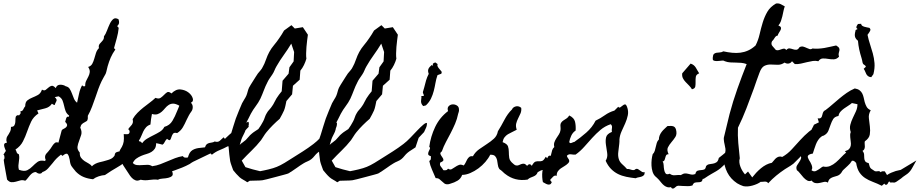

<svg xmlns="http://www.w3.org/2000/svg" viewBox="-50 -1036 5352 1117"><path d="M753.9 -212.9Q732.4 -164.1 714.8 -137.2Q697.3 -110.4 676.3 -92.8Q655.3 -75.2 627.9 -60.1Q600.6 -44.9 560.5 -17.6Q543.9 -16.6 524.4 -10.3Q504.9 -3.9 491.2 6.8Q461.9 3.9 437.5 -5.9Q413.1 -15.6 391.6 -37.1Q386.7 -42 382.8 -47.9Q378.9 -53.7 374 -58.6Q363.3 -71.3 360.4 -81.1Q357.4 -90.8 355.5 -106.4Q351.6 -128.9 343.8 -138.7Q335.9 -148.4 313.5 -128.9L304.7 -136.7L302.7 -134.8Q293.9 -127.9 288.6 -123Q283.2 -118.2 277.8 -112.8Q272.5 -107.4 267.6 -101.6Q262.7 -95.7 255.9 -86.9Q244.1 -72.3 230 -56.6Q215.8 -41 197.3 -35.2Q194.3 -32.2 192.4 -29.8Q190.4 -27.3 185.5 -26.4Q179.7 -24.4 171.9 -27.3Q164.1 -30.3 159.2 -35.2Q148.4 -35.2 140.1 -29.8Q131.8 -24.4 124.5 -16.1Q117.2 -7.8 110.8 1Q104.5 9.8 96.7 15.6Q81.1 9.8 67.9 13.7Q54.7 17.6 42 21Q29.3 24.4 16.6 23.9Q3.9 23.4 -8.8 8.8Q-14.6 -20.5 -18.6 -44.9Q-22.5 -65.4 -25.4 -84Q-28.3 -102.5 -28.3 -106.4Q-23.4 -111.3 -23.9 -119.6Q-24.4 -127.9 -26.4 -133.8Q-28.3 -134.8 -28.3 -135.7Q-28.3 -136.7 -30.3 -137.7Q-25.4 -141.6 -22.9 -147.5Q-20.5 -153.3 -15.6 -157.2Q-18.6 -165 -22.5 -174.8Q-26.4 -184.6 -26.4 -194.3Q-23.4 -202.1 -21 -203.1Q-18.6 -204.1 -9.8 -206.1Q-10.7 -210.9 -12.2 -215.3Q-13.7 -219.7 -12.7 -224.6Q-12.7 -234.4 -8.3 -241.7Q-3.9 -249 1 -256.3Q5.9 -263.7 9.8 -272.5Q13.7 -281.2 13.7 -293V-297.9Q28.3 -297.9 33.2 -306.2Q38.1 -314.5 39.1 -325.2Q40 -335.9 40 -346.7Q40 -357.4 45.9 -362.3Q49.8 -366.2 53.2 -365.7Q56.6 -365.2 61.5 -365.2Q67.4 -372.1 69.3 -375.5Q71.3 -378.9 68.4 -388.7Q75.2 -388.7 79.1 -391.6Q83 -394.5 85.4 -399.4Q87.9 -404.3 90.3 -409.2Q92.8 -414.1 96.7 -418Q96.7 -442.4 109.4 -452.1Q122.1 -461.9 138.2 -468.3Q154.3 -474.6 170.4 -483.4Q186.5 -492.2 194.3 -514.6Q207 -506.8 215.8 -513.2Q224.6 -519.5 232.4 -526.9Q240.2 -534.2 250 -536.6Q259.8 -539.1 274.4 -523.4Q280.3 -542 298.3 -543Q316.4 -543.9 331.1 -535.2V-534.2H332Q347.7 -531.2 355.5 -519Q363.3 -506.8 368.7 -491.7Q374 -476.6 380.4 -461.9Q386.7 -447.3 398.4 -438.5Q404.3 -463.9 409.7 -490.2Q415 -516.6 427.7 -540Q436.5 -529.3 446.3 -536.1L445.3 -538.1Q445.3 -553.7 451.7 -566.4Q458 -579.1 464.4 -591.3Q470.7 -603.5 472.2 -616.7Q473.6 -629.9 462.9 -646.5Q479.5 -651.4 486.8 -665Q494.1 -678.7 498.5 -694.8Q502.9 -710.9 508.3 -727.5Q513.7 -744.1 525.4 -755.9Q525.4 -758.8 524.9 -761.7Q524.4 -764.6 524.4 -767.6Q525.4 -775.4 530.3 -781.2Q535.2 -787.1 541 -793Q546.9 -798.8 551.3 -806.2Q555.7 -813.5 554.7 -824.2Q564.5 -836.9 572.3 -857.9Q580.1 -878.9 588.9 -897.5Q597.7 -916 609.4 -925.3Q621.1 -934.6 639.6 -923.8Q643.6 -912.1 642.6 -902.8Q641.6 -893.6 631.8 -883.8Q637.7 -877.9 640.6 -874Q637.7 -843.8 629.4 -814Q621.1 -784.2 613.3 -755.9Q615.2 -753.9 617.2 -752Q619.1 -750 621.1 -748Q604.5 -724.6 594.2 -701.2Q584 -677.7 576.2 -650.4Q573.2 -639.6 570.8 -627.9Q568.4 -616.2 564.5 -606.4Q559.6 -596.7 552.7 -585.4Q545.9 -574.2 541 -563.5Q530.3 -541 522 -518.1Q513.7 -495.1 505.9 -471.7Q496.1 -443.4 485.8 -416Q475.6 -388.7 460.9 -362.3V-346.7Q460 -335.9 454.1 -331.5Q448.2 -327.1 440.9 -323.7Q433.6 -320.3 426.8 -314Q419.9 -307.6 417 -293V-292L418 -291Q427.7 -269.5 422.4 -251.5Q417 -233.4 410.2 -216.3Q403.3 -199.2 400.9 -182.6Q398.4 -166 414.1 -148.4Q413.1 -128.9 421.9 -117.7Q430.7 -106.4 442.4 -98.6Q454.1 -90.8 466.3 -84.5Q478.5 -78.1 484.4 -68.4Q494.1 -78.1 505.4 -83.5Q516.6 -88.9 527.8 -91.8Q539.1 -94.7 550.3 -97.2Q561.5 -99.6 572.3 -103.5Q597.7 -110.4 607.4 -120.1Q617.2 -129.9 617.2 -132.8Q618.2 -146.5 627.4 -150.4Q636.7 -154.3 648.9 -155.8Q661.1 -157.2 673.3 -160.2Q685.5 -163.1 691.4 -174.8Q702.1 -173.8 710.4 -182.1Q718.8 -190.4 725.6 -199.2Q732.4 -208 739.3 -213.9Q746.1 -219.7 753.9 -212.9ZM352.5 -363.3Q336.9 -375 331.5 -390.1Q326.2 -405.3 322.8 -420.9Q319.3 -436.5 314 -450.7Q308.6 -464.8 293 -474.6L291 -475.6Q290 -475.6 280.3 -473.6Q270.5 -471.7 268.6 -470.7Q276.4 -463.9 278.3 -459Q280.3 -454.1 278.8 -449.2Q277.3 -444.3 273.9 -439Q270.5 -433.6 268.6 -425.8Q266.6 -423.8 260.7 -427.2Q254.9 -430.7 252 -432.6Q238.3 -412.1 213.4 -405.8Q188.5 -399.4 166 -393.6Q168 -388.7 169.9 -384.8Q171.9 -380.9 173.8 -376Q144.5 -356.4 131.3 -328.6Q118.2 -300.8 107.9 -271Q97.7 -241.2 83.5 -213.4Q69.3 -185.5 40 -166Q44.9 -158.2 46.9 -150.4Q48.8 -142.6 59.6 -138.7Q62.5 -127.9 62 -116.7Q61.5 -105.5 59.6 -94.7Q57.6 -84 57.1 -72.8Q56.6 -61.5 59.6 -49.8L61.5 -47.9Q91.8 -37.1 108.9 -45.9Q126 -54.7 139.2 -68.4Q152.3 -82 168 -93.8Q183.6 -105.5 211.9 -99.6L215.8 -105.5Q213.9 -110.4 212.9 -114.3Q211.9 -118.2 211.9 -123Q212.9 -133.8 217.8 -140.1Q222.7 -146.5 230.5 -154.3Q237.3 -162.1 243.7 -170.9Q250 -179.7 255.9 -189.5Q261.7 -198.2 269.5 -204.6Q277.3 -210.9 290 -206.1L308.6 -276.4Q309.6 -281.2 317.9 -285.2Q326.2 -289.1 332.5 -293.9Q338.9 -298.8 340.3 -306.6Q341.8 -314.5 329.1 -327.1Q331.1 -331.1 332 -336.9Q333 -342.8 335 -347.7Q336.9 -352.5 339.8 -355.5Q342.8 -358.4 349.6 -356.4Z M1397.5 -298.8Q1388.7 -290 1384.3 -285.2Q1379.9 -280.3 1376.5 -275.9Q1373 -271.5 1368.7 -266.6Q1364.3 -261.7 1355.5 -252Q1347.7 -244.1 1340.8 -235.4Q1334 -226.6 1325.2 -219.7Q1313.5 -222.7 1307.1 -216.8Q1300.8 -210.9 1295.4 -203.6Q1290 -196.3 1285.6 -189.9Q1281.2 -183.6 1274.4 -184.6Q1251 -171.9 1227.5 -162.6Q1204.1 -153.3 1182.6 -135.7L1174.8 -143.6L1073.2 -94.7Q1068.4 -92.8 1063.5 -88.9Q1058.6 -85 1053.7 -82Q1032.2 -70.3 1009.3 -61Q986.3 -51.8 963.9 -43.9L951.2 -40Q959 -20.5 951.2 -12.7Q943.4 -4.9 928.7 -1.5Q914.1 2 896.5 2.9Q878.9 3.9 869.1 9.8Q857.4 7.8 845.2 8.3Q833 8.8 820.3 10.7Q806.6 12.7 794.9 12.7Q783.2 12.7 769.5 9.8H767.6Q751 17.6 738.8 13.2Q726.6 8.8 716.8 -1.5Q707 -11.7 698.7 -25.9Q690.4 -40 681.6 -51.8Q675.8 -59.6 667 -74.2Q658.2 -88.9 651.9 -105.5Q645.5 -122.1 644 -139.2Q642.6 -156.2 651.4 -168.9Q660.2 -181.6 665.5 -196.3Q670.9 -210.9 670.9 -230.5Q670.9 -237.3 670.4 -243.2Q669.9 -249 669.9 -255.9Q674.8 -255.9 680.7 -255.4Q686.5 -254.9 691.9 -255.4Q697.3 -255.9 700.7 -259.3Q704.1 -262.7 704.1 -271.5Q704.1 -276.4 700.7 -279.3Q697.3 -282.2 696.3 -285.2Q702.1 -293.9 707.5 -299.3Q712.9 -304.7 716.8 -310.1Q720.7 -315.4 722.7 -322.8Q724.6 -330.1 721.7 -342.8Q733.4 -363.3 749.5 -379.4Q765.6 -395.5 783.2 -409.7Q800.8 -423.8 819.3 -437.5Q837.9 -451.2 854.5 -466.8Q873 -459 884.3 -466.8Q895.5 -474.6 904.3 -483.9Q913.1 -493.2 921.9 -499Q930.7 -504.9 945.3 -494.1L947.3 -492.2Q973.6 -518.6 1000.5 -515.6Q1027.3 -512.7 1046.4 -498Q1065.4 -483.4 1071.3 -464.4Q1077.1 -445.3 1060.5 -438.5Q1071.3 -427.7 1071.3 -413.1Q1071.3 -398.4 1063.5 -387.7Q1054.7 -376 1048.3 -363.8Q1042 -351.6 1035.2 -337.9Q1025.4 -315.4 1013.7 -295.4Q1002 -275.4 980.5 -261.7Q962.9 -266.6 956.5 -257.8Q950.2 -249 947.3 -238.8Q944.3 -228.5 940.4 -222.7Q936.5 -216.8 923.8 -226.6L921.9 -228.5L919.9 -226.6Q912.1 -218.8 907.7 -209Q903.3 -199.2 895.5 -194.3Q886.7 -197.3 877 -199.2Q867.2 -201.2 858.4 -203.1Q858.4 -182.6 850.6 -170.9Q842.8 -159.2 830.6 -151.9Q818.4 -144.5 802.7 -140.1Q787.1 -135.7 772 -129.4Q756.8 -123 743.7 -113.8Q730.5 -104.5 722.7 -87.9Q732.4 -77.1 747.1 -75.7Q761.7 -74.2 777.3 -75.7Q793 -77.1 808.1 -77.1Q823.2 -77.1 835 -69.3L835.9 -68.4L836.9 -69.3Q860.4 -72.3 882.3 -80.6Q904.3 -88.9 925.3 -98.1Q946.3 -107.4 968.3 -115.7Q990.2 -124 1013.7 -127.9Q1018.6 -120.1 1026.9 -119.1Q1035.2 -118.2 1043 -120.1L1043.9 -122.1Q1045.9 -128.9 1047.9 -134.3Q1049.8 -139.6 1053.7 -146.5Q1060.5 -157.2 1070.3 -163.1Q1080.1 -168.9 1091.3 -171.9Q1102.5 -174.8 1115.2 -175.8Q1127.9 -176.8 1140.6 -178.7H1142.6L1143.6 -181.6Q1147.5 -193.4 1153.8 -197.8Q1160.2 -202.1 1167.5 -204.1Q1174.8 -206.1 1183.1 -207Q1191.4 -208 1199.2 -212.9Q1216.8 -207 1228.5 -216.8Q1240.2 -226.6 1251 -237.3L1258.8 -227.5L1261.7 -231.4Q1276.4 -245.1 1283.7 -252Q1291 -258.8 1297.9 -264.2Q1304.7 -269.5 1314 -274.9Q1323.2 -280.3 1339.8 -291Q1353.5 -299.8 1366.7 -308.6Q1379.9 -317.4 1392.6 -328.1Q1397.5 -326.2 1397.5 -320.8Q1397.5 -315.4 1397.5 -310.5Q1396.5 -308.6 1396 -304.7Q1395.5 -300.8 1397.5 -298.8ZM993.2 -420.9Q992.2 -421.9 991.7 -421.9Q991.2 -421.9 990.2 -422.9Q969.7 -433.6 956.1 -433.1Q942.4 -432.6 931.2 -425.3Q919.9 -418 910.6 -406.7Q901.4 -395.5 891.1 -386.2Q880.9 -377 867.2 -372.1Q853.5 -367.2 834 -373Q831.1 -357.4 828.6 -342.3Q826.2 -327.1 825.2 -311.5Q808.6 -305.7 799.3 -294.9Q790 -284.2 783.7 -271.5Q777.3 -258.8 772 -244.6Q766.6 -230.5 757.8 -217.8L761.7 -212.9Q765.6 -214.8 770.5 -210Q775.4 -205.1 777.3 -203.1Q788.1 -218.8 806.2 -229.5Q824.2 -240.2 843.3 -249.5Q862.3 -258.8 879.9 -269.5Q897.5 -280.3 906.2 -297.9Q937.5 -306.6 953.1 -333Q968.8 -359.4 979.5 -387.7Q981.4 -393.6 986.8 -404.8Q992.2 -416 993.2 -420.9Z M1910.2 -320.3Q1911.1 -305.7 1904.8 -292Q1898.4 -278.3 1893.6 -267.6L1862.3 -234.4L1843.8 -178.7Q1833 -170.9 1820.8 -163.6Q1808.6 -156.2 1798.8 -148.4Q1788.1 -139.6 1779.8 -128.9Q1771.5 -118.2 1761.7 -110.4Q1752 -102.5 1738.8 -97.2Q1725.6 -91.8 1714.8 -85Q1695.3 -73.2 1678.2 -60.5Q1661.1 -47.9 1642.6 -36.1Q1637.7 -34.2 1635.3 -31.7Q1632.8 -29.3 1627.9 -27.3Q1625 -25.4 1602.5 -19.5Q1580.1 -13.7 1553.2 -6.3Q1526.4 1 1502.9 6.8Q1479.5 12.7 1476.6 12.7Q1459 14.6 1440.4 14.6Q1421.9 14.6 1403.3 15.6L1388.7 24.4Q1377.9 16.6 1365.2 9.8Q1352.5 2.9 1343.8 -4.9Q1334 -13.7 1324.2 -24.9Q1314.5 -36.1 1306.6 -45.9Q1301.8 -59.6 1296.9 -72.8Q1292 -85.9 1289.1 -98.6L1284.2 -135.7Q1282.2 -154.3 1280.8 -171.9Q1279.3 -189.5 1277.3 -208Q1293.9 -253.9 1307.1 -300.3Q1320.3 -346.7 1339.8 -391.6Q1344.7 -402.3 1349.1 -413.6Q1353.5 -424.8 1358.4 -435.5Q1364.3 -447.3 1371.1 -457.5Q1377.9 -467.8 1382.8 -478.5Q1387.7 -490.2 1390.6 -502.4Q1393.6 -514.6 1398.4 -525.4Q1401.4 -531.2 1408.2 -542.5Q1415 -553.7 1422.9 -565.9Q1430.7 -578.1 1438 -589.8Q1445.3 -601.6 1450.2 -608.4Q1458 -618.2 1465.8 -627Q1473.6 -635.7 1478.5 -646.5Q1488.3 -663.1 1497.1 -688.5Q1505.9 -713.9 1516.6 -733.4Q1528.3 -754.9 1544.4 -773.9Q1560.5 -793 1574.2 -813.5Q1588.9 -834 1602.5 -858.4L1645.5 -889.6L1665 -870.1L1711.9 -877.9L1741.2 -834Q1739.3 -819.3 1736.8 -800.8Q1734.4 -782.2 1732.9 -763.2Q1731.4 -744.1 1731 -726.1Q1730.5 -708 1732.4 -694.3Q1727.5 -676.8 1718.3 -657.7Q1709 -638.7 1697.3 -625L1693.4 -572.3L1654.3 -537.1L1649.4 -487.3L1616.2 -448.2Q1613.3 -434.6 1610.4 -420.4Q1607.4 -406.2 1602.5 -393.6Q1597.7 -381.8 1590.8 -369.6Q1584 -357.4 1577.1 -344.7Q1557.6 -328.1 1537.1 -307.6Q1516.6 -287.1 1500 -266.6Q1491.2 -255.9 1483.9 -243.7Q1476.6 -231.4 1468.8 -220.7Q1443.4 -188.5 1414.1 -160.2Q1384.8 -131.8 1356.4 -101.6L1377.9 -63.5Q1398.4 -56.6 1419.9 -50.8Q1441.4 -44.9 1462.9 -40Q1472.7 -42 1485.4 -44.4Q1498 -46.9 1511.7 -50.3Q1525.4 -53.7 1538.6 -57.6Q1551.8 -61.5 1560.5 -65.4Q1580.1 -73.2 1605.5 -88.4Q1630.9 -103.5 1648.4 -115.2Q1679.7 -134.8 1711.9 -155.3Q1744.1 -175.8 1773.4 -198.2Q1793 -212.9 1814.5 -235.4Q1835.9 -257.8 1855 -277.8Q1874 -297.9 1889.2 -310.5Q1904.3 -323.2 1910.2 -320.3ZM1644.5 -782.2Q1624 -748 1601.1 -716.3Q1578.1 -684.6 1558.6 -650.4Q1551.8 -638.7 1546.9 -626.5Q1542 -614.3 1534.2 -602.5Q1527.3 -591.8 1519.5 -581.1Q1511.7 -570.3 1505.9 -557.6Q1494.1 -535.2 1484.9 -510.3Q1475.6 -485.4 1464.8 -461.9Q1453.1 -438.5 1437.5 -418Q1421.9 -397.5 1409.2 -374L1393.6 -342.8Q1391.6 -337.9 1389.6 -335.4Q1387.7 -333 1385.7 -328.1Q1381.8 -317.4 1381.8 -304.7Q1381.8 -292 1378.9 -281.2Q1376 -269.5 1370.1 -258.8Q1364.3 -248 1359.4 -237.3Q1354.5 -226.6 1351.6 -215.3Q1348.6 -204.1 1344.7 -193.4Q1352.5 -201.2 1361.8 -207.5Q1371.1 -213.9 1379.9 -221.7Q1388.7 -230.5 1396.5 -240.2Q1404.3 -250 1414.1 -257.8Q1422.9 -265.6 1433.1 -272Q1443.4 -278.3 1453.1 -285.2Q1468.8 -306.6 1480.5 -329.1Q1486.3 -339.8 1490.7 -353.5Q1495.1 -367.2 1502 -377.9Q1507.8 -388.7 1517.1 -398.4Q1526.4 -408.2 1533.2 -418.9Q1541 -429.7 1546.4 -441.4Q1551.8 -453.1 1558.6 -463.9Q1572.3 -485.4 1588.9 -504.9L1593.8 -566.4L1628.9 -607.4L1633.8 -644.5L1658.2 -678.7L1661.1 -733.4Z M2433.6 -320.3Q2434.6 -305.7 2428.2 -292Q2421.9 -278.3 2417 -267.6L2385.7 -234.4L2367.2 -178.7Q2356.4 -170.9 2344.2 -163.6Q2332 -156.2 2322.3 -148.4Q2311.5 -139.6 2303.2 -128.9Q2294.9 -118.2 2285.2 -110.4Q2275.4 -102.5 2262.2 -97.2Q2249 -91.8 2238.3 -85Q2218.8 -73.2 2201.7 -60.5Q2184.6 -47.9 2166 -36.1Q2161.1 -34.2 2158.7 -31.7Q2156.2 -29.3 2151.4 -27.3Q2148.4 -25.4 2126 -19.5Q2103.5 -13.7 2076.7 -6.3Q2049.8 1 2026.4 6.8Q2002.9 12.7 2000 12.7Q1982.4 14.6 1963.9 14.6Q1945.3 14.6 1926.8 15.6L1912.1 24.4Q1901.4 16.6 1888.7 9.8Q1876 2.9 1867.2 -4.9Q1857.4 -13.7 1847.7 -24.9Q1837.9 -36.1 1830.1 -45.9Q1825.2 -59.6 1820.3 -72.8Q1815.4 -85.9 1812.5 -98.6L1807.6 -135.7Q1805.7 -154.3 1804.2 -171.9Q1802.7 -189.5 1800.8 -208Q1817.4 -253.9 1830.6 -300.3Q1843.8 -346.7 1863.3 -391.6Q1868.2 -402.3 1872.6 -413.6Q1877 -424.8 1881.8 -435.5Q1887.7 -447.3 1894.5 -457.5Q1901.4 -467.8 1906.2 -478.5Q1911.1 -490.2 1914.1 -502.4Q1917 -514.6 1921.9 -525.4Q1924.8 -531.2 1931.6 -542.5Q1938.5 -553.7 1946.3 -565.9Q1954.1 -578.1 1961.4 -589.8Q1968.8 -601.6 1973.6 -608.4Q1981.4 -618.2 1989.3 -627Q1997.1 -635.7 2002 -646.5Q2011.7 -663.1 2020.5 -688.5Q2029.3 -713.9 2040 -733.4Q2051.8 -754.9 2067.9 -773.9Q2084 -793 2097.7 -813.5Q2112.3 -834 2126 -858.4L2168.9 -889.6L2188.5 -870.1L2235.4 -877.9L2264.6 -834Q2262.7 -819.3 2260.3 -800.8Q2257.8 -782.2 2256.3 -763.2Q2254.9 -744.1 2254.4 -726.1Q2253.9 -708 2255.9 -694.3Q2251 -676.8 2241.7 -657.7Q2232.4 -638.7 2220.7 -625L2216.8 -572.3L2177.7 -537.1L2172.9 -487.3L2139.6 -448.2Q2136.7 -434.6 2133.8 -420.4Q2130.9 -406.2 2126 -393.6Q2121.1 -381.8 2114.3 -369.6Q2107.4 -357.4 2100.6 -344.7Q2081.1 -328.1 2060.5 -307.6Q2040 -287.1 2023.4 -266.6Q2014.6 -255.9 2007.3 -243.7Q2000 -231.4 1992.2 -220.7Q1966.8 -188.5 1937.5 -160.2Q1908.2 -131.8 1879.9 -101.6L1901.4 -63.5Q1921.9 -56.6 1943.4 -50.8Q1964.8 -44.9 1986.3 -40Q1996.1 -42 2008.8 -44.4Q2021.5 -46.9 2035.2 -50.3Q2048.8 -53.7 2062 -57.6Q2075.2 -61.5 2084 -65.4Q2103.5 -73.2 2128.9 -88.4Q2154.3 -103.5 2171.9 -115.2Q2203.1 -134.8 2235.4 -155.3Q2267.6 -175.8 2296.9 -198.2Q2316.4 -212.9 2337.9 -235.4Q2359.4 -257.8 2378.4 -277.8Q2397.5 -297.9 2412.6 -310.5Q2427.7 -323.2 2433.6 -320.3ZM2168 -782.2Q2147.5 -748 2124.5 -716.3Q2101.6 -684.6 2082 -650.4Q2075.2 -638.7 2070.3 -626.5Q2065.4 -614.3 2057.6 -602.5Q2050.8 -591.8 2043 -581.1Q2035.2 -570.3 2029.3 -557.6Q2017.6 -535.2 2008.3 -510.3Q1999 -485.4 1988.3 -461.9Q1976.6 -438.5 1960.9 -418Q1945.3 -397.5 1932.6 -374L1917 -342.8Q1915 -337.9 1913.1 -335.4Q1911.1 -333 1909.2 -328.1Q1905.3 -317.4 1905.3 -304.7Q1905.3 -292 1902.3 -281.2Q1899.4 -269.5 1893.6 -258.8Q1887.7 -248 1882.8 -237.3Q1877.9 -226.6 1875 -215.3Q1872.1 -204.1 1868.2 -193.4Q1876 -201.2 1885.3 -207.5Q1894.5 -213.9 1903.3 -221.7Q1912.1 -230.5 1919.9 -240.2Q1927.7 -250 1937.5 -257.8Q1946.3 -265.6 1956.5 -272Q1966.8 -278.3 1976.6 -285.2Q1992.2 -306.6 2003.9 -329.1Q2009.8 -339.8 2014.2 -353.5Q2018.6 -367.2 2025.4 -377.9Q2031.2 -388.7 2040.5 -398.4Q2049.8 -408.2 2056.6 -418.9Q2064.5 -429.7 2069.8 -441.4Q2075.2 -453.1 2082 -463.9Q2095.7 -485.4 2112.3 -504.9L2117.2 -566.4L2152.3 -607.4L2157.2 -644.5L2181.6 -678.7L2184.6 -733.4Z M2518.6 -620.1Q2521.5 -609.4 2515.6 -606.4Q2509.8 -603.5 2500 -600.6Q2496.1 -598.6 2495.1 -598.6Q2487.3 -576.2 2483.4 -553.2Q2479.5 -530.3 2473.6 -507.3Q2467.8 -484.4 2457.5 -462.9Q2447.3 -441.4 2427.7 -422.9L2412.1 -418.9Q2404.3 -426.8 2401.9 -433.6Q2399.4 -440.4 2399.4 -447.3Q2399.4 -454.1 2400.9 -461.4Q2402.3 -468.8 2401.4 -477.5H2415Q2417 -483.4 2412.6 -490.7Q2408.2 -498 2412.1 -506.8Q2414.1 -511.7 2415 -517.1Q2416 -522.5 2418 -527.3Q2422.9 -547.9 2428.7 -567.9Q2434.6 -587.9 2444.3 -606.4Q2438.5 -621.1 2441.4 -631.8Q2444.3 -642.6 2457 -653.3Q2458 -654.3 2458.5 -655.3Q2459 -656.2 2460 -657.2L2469.7 -654.3Q2465.8 -663.1 2469.7 -666.5Q2473.6 -669.9 2482.4 -672.9L2496.1 -663.1Q2493.2 -658.2 2495.1 -652.3Q2497.1 -646.5 2501.5 -640.6Q2505.9 -634.8 2510.7 -629.4Q2515.6 -624 2518.6 -620.1Z M3133.8 -48.8Q3122.1 -48.8 3115.7 -48.3Q3109.4 -47.9 3104.5 -46.9Q3099.6 -45.9 3093.8 -43Q3087.9 -40 3078.1 -34.2Q3074.2 -23.4 3067.9 -18.1Q3061.5 -12.7 3053.2 -9.3Q3044.9 -5.9 3036.1 -2.4Q3027.3 1 3019.5 8.8Q2945.3 20.5 2888.7 -24.4Q2881.8 -29.3 2876.5 -35.2Q2871.1 -41 2864.3 -45.9Q2859.4 -49.8 2858.9 -49.3Q2858.4 -48.8 2854.5 -53.7Q2847.7 -63.5 2846.2 -77.6Q2844.7 -91.8 2841.8 -105Q2838.9 -118.2 2830.6 -127.4Q2822.3 -136.7 2801.8 -135.7Q2792 -115.2 2773.9 -94.2Q2755.9 -73.2 2733.4 -56.6Q2710.9 -40 2686 -29.3Q2661.1 -18.6 2638.7 -18.6Q2630.9 3.9 2611.8 15.1Q2592.8 26.4 2571.3 32.2Q2569.3 33.2 2563.5 34.7Q2557.6 36.1 2556.6 36.1Q2543 37.1 2535.2 31.2Q2527.3 25.4 2520.5 18.6Q2513.7 11.7 2505.9 5.9Q2498 0 2484.4 0Q2473.6 -25.4 2462.9 -49.8Q2452.1 -74.2 2447.3 -99.6Q2456.1 -104.5 2456.5 -111.8Q2457 -119.1 2457 -127Q2441.4 -131.8 2440.9 -139.2Q2440.4 -146.5 2443.8 -154.3Q2447.3 -162.1 2450.7 -169.4Q2454.1 -176.8 2447.3 -181.6Q2455.1 -241.2 2481.4 -296.9Q2507.8 -352.5 2556.6 -389.6Q2550.8 -408.2 2560.1 -418Q2569.3 -427.7 2582.5 -428.7Q2595.7 -429.7 2607.9 -422.4Q2620.1 -415 2620.1 -399.4Q2621.1 -392.6 2619.1 -385.7Q2617.2 -378.9 2615.2 -373Q2609.4 -343.8 2597.7 -316.4Q2585.9 -289.1 2572.3 -262.7Q2558.6 -236.3 2544.4 -210Q2530.3 -183.6 2520.5 -155.3Q2508.8 -147.5 2512.7 -138.7Q2516.6 -129.9 2522.9 -121.6Q2529.3 -113.3 2529.8 -105.5Q2530.3 -97.7 2511.7 -90.8Q2505.9 -77.1 2514.6 -66.9Q2523.4 -56.6 2529.3 -45.9Q2537.1 -44.9 2544.4 -45.9Q2551.8 -46.9 2556.6 -54.7Q2568.4 -46.9 2577.6 -51.8Q2586.9 -56.6 2597.2 -64Q2607.4 -71.3 2619.6 -76.2Q2631.8 -81.1 2647.5 -73.2Q2654.3 -80.1 2658.7 -89.8Q2663.1 -99.6 2668 -108.4Q2672.9 -117.2 2680.2 -123Q2687.5 -128.9 2701.2 -127Q2714.8 -151.4 2737.3 -167.5Q2759.8 -183.6 2782.7 -198.2Q2805.7 -212.9 2823.7 -229.5Q2841.8 -246.1 2846.7 -272.5Q2865.2 -301.8 2884.3 -338.4Q2903.3 -375 2928.7 -399.4Q2931.6 -407.2 2938.5 -411.6Q2945.3 -416 2953.1 -417.5Q2960.9 -418.9 2968.8 -416.5Q2976.6 -414.1 2982.4 -408.2Q2984.4 -390.6 2978 -376Q2971.7 -361.3 2964.4 -347.2Q2957 -333 2953.1 -317.4Q2949.2 -301.8 2956.1 -281.2Q2942.4 -273.4 2929.2 -267.6Q2916 -261.7 2904.8 -254.9Q2893.6 -248 2885.3 -237.3Q2877 -226.6 2874 -209Q2900.4 -199.2 2905.3 -184.6Q2910.2 -169.9 2910.2 -152.8Q2910.2 -135.7 2912.6 -117.7Q2915 -99.6 2937.5 -82Q2941.4 -79.1 2942.9 -77.6Q2944.3 -76.2 2949.2 -74.2Q2959 -71.3 2966.8 -74.7Q2974.6 -78.1 2981.9 -81.1Q2989.3 -84 2997.6 -83.5Q3005.9 -83 3016.6 -71.3Q3031.2 -89.8 3043.9 -71.3Q3055.7 -92.8 3065.4 -95.7Q3075.2 -98.6 3084.5 -97.7Q3093.8 -96.7 3103.5 -99.6Q3113.3 -102.5 3125 -124L3133.8 -115.2Q3139.6 -130.9 3147.9 -130.4Q3156.2 -129.9 3164.1 -127.4Q3171.9 -125 3177.7 -127.4Q3183.6 -129.9 3183.6 -150.4Q3192.4 -150.4 3198.7 -154.3Q3205.1 -158.2 3211.4 -163.1Q3217.8 -168 3225.6 -171.4Q3233.4 -174.8 3244.1 -174.8L3218.8 -113.3Z M3700.2 -35.2Q3701.2 -23.4 3696.3 -17.6Q3691.4 -11.7 3683.1 -8.8Q3674.8 -5.9 3665 -4.4Q3655.3 -2.9 3648.4 1Q3620.1 -2 3593.8 -7.3Q3567.4 -12.7 3544.9 -23.9Q3522.5 -35.2 3504.4 -53.7Q3486.3 -72.3 3473.6 -100.6Q3486.3 -121.1 3482.4 -146Q3478.5 -170.9 3475.1 -194.3Q3471.7 -217.8 3476.1 -237.3Q3480.5 -256.8 3509.8 -268.6Q3507.8 -279.3 3510.3 -292Q3512.7 -304.7 3502.9 -313.5Q3468.8 -301.8 3443.4 -280.3Q3418 -258.8 3395 -233.4Q3372.1 -208 3349.1 -182.1Q3326.2 -156.2 3298.8 -136.7Q3286.1 -135.7 3272 -138.2Q3257.8 -140.6 3248 -129.9Q3249 -123 3252.9 -118.2Q3256.8 -113.3 3259.3 -108.4Q3261.7 -103.5 3261.7 -98.1Q3261.7 -92.8 3254.9 -85.9Q3245.1 -76.2 3233.9 -69.8Q3222.7 -63.5 3212.4 -56.2Q3202.1 -48.8 3195.3 -39.1Q3188.5 -29.3 3188.5 -12.7Q3182.6 -15.6 3177.7 -14.2Q3172.9 -12.7 3168.5 -8.8Q3164.1 -4.9 3160.2 0Q3156.2 4.9 3152.3 7.8Q3150.4 12.7 3153.3 16.1Q3156.2 19.5 3160.2 23.4Q3156.2 34.2 3149.9 36.6Q3143.6 39.1 3136.2 37.1Q3128.9 35.2 3121.6 30.8Q3114.3 26.4 3108.4 23.4Q3105.5 10.7 3104.5 -5.9Q3103.5 -22.5 3105.5 -38.6Q3107.4 -54.7 3113.3 -69.3Q3119.1 -84 3130.9 -93.8Q3134.8 -96.7 3135.7 -97.2Q3136.7 -97.7 3136.7 -97.7Q3136.7 -97.7 3137.7 -98.1Q3138.7 -98.6 3141.6 -101.6Q3149.4 -110.4 3152.3 -120.6Q3155.3 -130.9 3157.2 -141.6Q3159.2 -152.3 3162.6 -162.6Q3166 -172.9 3174.8 -180.7Q3170.9 -196.3 3175.3 -208.5Q3179.7 -220.7 3187 -231.9Q3194.3 -243.2 3201.7 -254.4Q3209 -265.6 3210.9 -279.3Q3211.9 -284.2 3211.4 -288.6Q3210.9 -293 3210.9 -297.9Q3209 -313.5 3214.4 -321.8Q3219.7 -330.1 3228 -335.4Q3236.3 -340.8 3245.6 -346.7Q3254.9 -352.5 3261.7 -364.3Q3290 -350.6 3295.4 -327.6Q3300.8 -304.7 3298.8 -276.4Q3282.2 -265.6 3273.4 -246.6Q3264.6 -227.5 3261.7 -210Q3263.7 -204.1 3267.1 -203.6Q3270.5 -203.1 3274.9 -204.6Q3279.3 -206.1 3283.2 -208Q3287.1 -210 3291 -210Q3326.2 -234.4 3360.8 -264.6Q3395.5 -294.9 3415 -334Q3443.4 -347.7 3468.8 -365.7Q3494.1 -383.8 3524.4 -392.6L3546.9 -415Q3551.8 -407.2 3558.6 -411.6Q3565.4 -416 3572.3 -421.9Q3579.1 -427.7 3585.4 -428.7Q3591.8 -429.7 3597.7 -415Q3607.4 -389.6 3602.5 -365.7Q3597.7 -341.8 3587.4 -318.8Q3577.1 -295.9 3566.4 -272.5Q3555.7 -249 3553.7 -224.6Q3553.7 -218.8 3553.7 -212.4Q3553.7 -206.1 3552.7 -199.2Q3550.8 -178.7 3547.4 -154.8Q3543.9 -130.9 3549.8 -111.3Q3554.7 -93.8 3570.3 -80.1Q3585.9 -66.4 3597.7 -52.7Q3604.5 -53.7 3611.3 -51.8Q3618.2 -49.8 3624.5 -47.9Q3630.9 -45.9 3636.7 -46.4Q3642.6 -46.9 3648.4 -52.7Q3655.3 -55.7 3661.6 -52.2Q3668 -48.8 3673.8 -43.9Q3679.7 -39.1 3686 -35.6Q3692.4 -32.2 3700.2 -35.2Z M4017.6 -609.4Q4000 -602.5 3998 -588.9Q3996.1 -575.2 3996.6 -560.5Q3997.1 -545.9 3995.1 -533.2Q3993.2 -520.5 3975.6 -516.6Q3968.8 -528.3 3958.5 -538.6Q3948.2 -548.8 3938.5 -559.1Q3928.7 -569.3 3922.9 -581.1Q3917 -592.8 3918.9 -609.4L3967.8 -666Q3979.5 -662.1 3986.3 -656.2Q3993.2 -650.4 3998 -642.6Q4002.9 -634.8 4007.3 -626.5Q4011.7 -618.2 4017.6 -609.4ZM4207 -171.9Q4208 -150.4 4203.6 -141.6Q4199.2 -132.8 4193.4 -127.4Q4187.5 -122.1 4183.1 -115.7Q4178.7 -109.4 4178.7 -93.8Q4156.2 -69.3 4142.6 -58.1Q4128.9 -46.9 4116.2 -39.6Q4103.5 -32.2 4087.9 -23.4Q4072.3 -14.6 4044.9 3.9L4038.1 4.9Q4035.2 19.5 4027.8 22Q4020.5 24.4 4011.2 24.4Q4002 24.4 3993.2 26.4Q3984.4 28.3 3978.5 43Q3961.9 47.9 3950.2 46.9Q3938.5 45.9 3919.9 45.9Q3914.1 45.9 3904.8 44.9Q3895.5 43.9 3889.6 45.9Q3885.7 46.9 3881.3 51.3Q3877 55.7 3872.1 58.6Q3867.2 61.5 3862.3 61Q3857.4 60.5 3853.5 52.7Q3841.8 55.7 3832 52.7Q3822.3 49.8 3813.5 43Q3804.7 36.1 3797.4 26.9Q3790 17.6 3783.2 9.8Q3778.3 3.9 3772.5 -1Q3766.6 -5.9 3761.7 -10.7Q3751 -21.5 3746.1 -38.1Q3741.2 -54.7 3740.2 -72.3Q3739.3 -89.8 3741.2 -107.4Q3743.2 -125 3747.1 -138.7Q3755.9 -147.5 3759.3 -158.7Q3762.7 -169.9 3765.1 -181.6Q3767.6 -193.4 3771 -204.6Q3774.4 -215.8 3783.2 -224.6Q3783.2 -237.3 3787.6 -248Q3792 -258.8 3799.3 -268.6Q3806.6 -278.3 3815.9 -286.6Q3825.2 -294.9 3833 -302.7Q3840.8 -302.7 3848.6 -303.2Q3856.4 -303.7 3863.3 -302.2Q3870.1 -300.8 3875 -296.4Q3879.9 -292 3882.8 -282.2Q3889.6 -255.9 3879.4 -239.7Q3869.1 -223.6 3856.4 -209Q3843.8 -194.3 3835.9 -178.7Q3828.1 -163.1 3839.8 -138.7Q3829.1 -138.7 3825.7 -132.8Q3822.3 -127 3820.8 -119.6Q3819.3 -112.3 3816.4 -105.5Q3813.5 -98.6 3804.7 -95.7Q3810.5 -89.8 3811 -75.2Q3811.5 -60.5 3814 -47.4Q3816.4 -34.2 3822.8 -26.4Q3829.1 -18.6 3846.7 -25.4Q3859.4 -14.6 3877.4 -16.6Q3895.5 -18.6 3911.1 -17.6Q3924.8 -26.4 3934.6 -26.9Q3944.3 -27.3 3953.1 -24.9Q3961.9 -22.5 3971.7 -20.5Q3981.4 -18.6 3995.1 -23.4Q3999 -40 4008.8 -43Q4018.6 -45.9 4028.3 -46.4Q4038.1 -46.9 4046.4 -49.8Q4054.7 -52.7 4057.6 -69.3Q4065.4 -79.1 4076.2 -80.6Q4086.9 -82 4098.1 -84Q4109.4 -85.9 4118.7 -92.3Q4127.9 -98.6 4131.8 -117.2Q4148.4 -129.9 4155.8 -136.2Q4163.1 -142.6 4168 -146.5Q4172.9 -150.4 4180.7 -155.3Q4188.5 -160.2 4207 -171.9Z M4831.1 -706.1Q4817.4 -691.4 4800.8 -690.9Q4784.2 -690.4 4768.1 -693.4Q4752 -696.3 4736.8 -695.8Q4721.7 -695.3 4710.9 -679.7Q4695.3 -683.6 4678.7 -681.2Q4662.1 -678.7 4644.5 -674.3Q4627 -669.9 4609.4 -666Q4591.8 -662.1 4574.2 -663.1L4557.6 -679.7Q4550.8 -668.9 4538.6 -666.5Q4526.4 -664.1 4514.6 -671.9Q4494.1 -658.2 4473.6 -659.2Q4453.1 -660.2 4433.6 -660.6Q4414.1 -661.1 4397 -652.8Q4379.9 -644.5 4368.2 -612.3Q4359.4 -589.8 4351.6 -566.9Q4343.8 -543.9 4335.9 -521.5Q4314.5 -462.9 4292.5 -405.8Q4270.5 -348.6 4243.2 -293Q4241.2 -249 4245.1 -204.1Q4249 -159.2 4253.9 -115.2Q4250 -103.5 4251.5 -90.8Q4252.9 -78.1 4257.8 -65.4Q4262.7 -52.7 4269.5 -41.5Q4276.4 -30.3 4284.2 -21.5L4301.8 -38.1L4326.2 -3.9Q4335.9 -16.6 4349.1 -30.8Q4362.3 -44.9 4377 -57.1Q4391.6 -69.3 4407.7 -77.6Q4423.8 -85.9 4440.4 -88.9Q4447.3 -95.7 4453.1 -103.5Q4459 -111.3 4465.8 -116.7Q4472.7 -122.1 4481 -124.5Q4489.3 -127 4501 -123Q4532.2 -140.6 4556.6 -167.5Q4581.1 -194.3 4605.5 -221.2Q4629.9 -248 4656.7 -270.5Q4683.6 -293 4719.7 -301.8Q4696.3 -245.1 4660.2 -191.9Q4624 -138.7 4579.1 -96.7Q4567.4 -83 4549.8 -72.3Q4542 -67.4 4533.2 -62Q4524.4 -56.6 4516.6 -51.8Q4490.2 -34.2 4465.8 -14.2Q4441.4 5.9 4418.9 30.3Q4416 24.4 4411.1 22.5Q4406.2 20.5 4399.9 20.5Q4393.6 20.5 4387.2 21.5Q4380.9 22.5 4376 21.5Q4357.4 35.2 4327.6 43.5Q4297.9 51.8 4274.4 46.9Q4267.6 44.9 4255.9 39.6Q4244.1 34.2 4238.3 30.3Q4200.2 4.9 4181.2 -32.7Q4162.1 -70.3 4160.2 -115.2L4152.3 -123Q4165 -134.8 4168.5 -146.5Q4171.9 -158.2 4170.4 -170.4Q4168.9 -182.6 4165.5 -195.8Q4162.1 -209 4161.1 -222.7Q4160.2 -231.4 4161.6 -237.3Q4163.1 -243.2 4165 -251Q4172.9 -282.2 4179.7 -312Q4186.5 -341.8 4194.3 -372.1Q4213.9 -446.3 4239.7 -519Q4265.6 -591.8 4293.9 -663.1Q4278.3 -668.9 4262.7 -670.4Q4247.1 -671.9 4231 -671.9Q4214.8 -671.9 4198.7 -672.9Q4182.6 -673.8 4167 -679.7Q4160.2 -682.6 4160.2 -683.1Q4160.2 -683.6 4152.3 -683.6Q4147.5 -683.6 4138.7 -682.1Q4129.9 -680.7 4121.1 -680.7Q4112.3 -680.7 4105 -682.6Q4097.7 -684.6 4096.7 -691.4V-701.2Q4097.7 -716.8 4103.5 -722.2Q4109.4 -727.5 4118.2 -729Q4127 -730.5 4137.7 -731Q4148.4 -731.4 4158.2 -737.3Q4185.5 -731.4 4210 -729Q4234.4 -726.6 4257.3 -729.5Q4280.3 -732.4 4302.2 -742.2Q4324.2 -752 4345.7 -771.5Q4361.3 -801.8 4369.1 -836.4Q4377 -871.1 4387.2 -904.8Q4397.5 -938.5 4414.1 -967.3Q4430.7 -996.1 4464.8 -1015.6Q4480.5 -1017.6 4492.2 -1011.7Q4503.9 -1005.9 4515.6 -999Q4510.7 -985.4 4507.8 -970.7Q4504.9 -956.1 4501.5 -941.4Q4498 -926.8 4493.2 -913.1Q4488.3 -899.4 4478.5 -887.7Q4491.2 -882.8 4493.2 -876Q4495.1 -869.1 4491.2 -861.3Q4487.3 -853.5 4481.4 -844.7Q4475.6 -835.9 4474.6 -829.1Q4463.9 -828.1 4456.5 -815.4Q4449.2 -802.7 4441.4 -795.9Q4433.6 -779.3 4444.3 -767.6Q4455.1 -755.9 4463.9 -745.1Q4472.7 -742.2 4481.4 -744.6Q4490.2 -747.1 4497.6 -750Q4504.9 -752.9 4511.7 -752.9Q4518.6 -752.9 4524.4 -745.1Q4534.2 -755.9 4543.9 -754.4Q4553.7 -752.9 4563.5 -749.5Q4573.2 -746.1 4583 -746.6Q4592.8 -747.1 4601.6 -761.7Q4613.3 -767.6 4623.5 -764.6Q4633.8 -761.7 4642.6 -757.3Q4651.4 -752.9 4659.7 -750.5Q4668 -748 4676.8 -753.9Q4691.4 -752 4709.5 -752.9Q4727.5 -753.9 4745.6 -756.8Q4763.7 -759.8 4781.7 -764.2Q4799.8 -768.6 4814.5 -771.5Q4829.1 -762.7 4832 -755.9Q4835 -749 4833.5 -742.2Q4832 -735.4 4829.6 -727.1Q4827.1 -718.8 4831.1 -706.1Z M5281.2 -102.5Q5267.6 -79.1 5260.3 -64.9Q5252.9 -50.8 5245.6 -41.5Q5238.3 -32.2 5229 -24.9Q5219.7 -17.6 5203.1 -6.8Q5192.4 2.9 5181.6 9.8Q5172.9 16.6 5164.6 21.5Q5156.2 26.4 5151.4 26.4Q5149.4 26.4 5147.5 25.9Q5145.5 25.4 5143.6 25.4Q5137.7 25.4 5132.3 25.9Q5127 26.4 5123 18.6Q5120.1 21.5 5118.2 25.4Q5116.2 29.3 5114.3 32.7Q5112.3 36.1 5108.9 38.1Q5105.5 40 5099.6 38.1L5094.7 32.2L5080.1 44.9Q5052.7 31.2 5027.8 22Q5002.9 12.7 4983.4 0Q4963.9 -12.7 4950.2 -32.7Q4936.5 -52.7 4930.7 -87.9Q4925.8 -93.8 4919.9 -98.1Q4914.1 -102.5 4906.2 -100.6Q4896.5 -84 4882.8 -72.3Q4869.1 -60.5 4855.5 -46.9Q4850.6 -42 4847.7 -36.1Q4844.7 -30.3 4839.8 -25.4Q4832 -16.6 4821.3 -13.2Q4810.5 -9.8 4799.8 -6.8Q4789.1 -3.9 4779.8 2.9Q4770.5 9.8 4766.6 26.4Q4754.9 19.5 4743.2 22.5Q4734.4 24.4 4724.6 26.9Q4714.8 29.3 4705.6 29.8Q4696.3 30.3 4687.5 27.3Q4678.7 24.4 4671.9 14.6Q4658.2 20.5 4646.5 14.2Q4634.8 7.8 4624.5 -3.4Q4614.3 -14.6 4604.5 -27.3Q4594.7 -40 4585.9 -45.9Q4580.1 -61.5 4586.4 -72.8Q4592.8 -84 4600.1 -94.2Q4607.4 -104.5 4610.4 -114.7Q4613.3 -125 4601.6 -139.6Q4611.3 -154.3 4619.1 -170.4Q4627 -186.5 4635.3 -202.6Q4643.6 -218.8 4652.8 -233.9Q4662.1 -249 4675.8 -259.8Q4669.9 -266.6 4669.9 -272.9Q4669.9 -279.3 4672.9 -285.6Q4675.8 -292 4679.7 -298.3Q4683.6 -304.7 4685.5 -310.5L4713.9 -324.2L4707 -347.7Q4717.8 -345.7 4723.1 -348.6Q4728.5 -351.6 4731 -357.4Q4733.4 -363.3 4734.9 -370.6Q4736.3 -377.9 4739.3 -383.8Q4744.1 -392.6 4753.9 -396.5Q4774.4 -412.1 4794.4 -429.7Q4814.5 -447.3 4834.5 -463.9Q4854.5 -480.5 4876 -495.6Q4897.5 -510.7 4922.9 -521.5Q4940.4 -518.6 4950.7 -510.7Q4960.9 -502.9 4966.3 -492.2Q4971.7 -481.4 4974.6 -468.3Q4977.5 -455.1 4980.5 -442.4Q4985.4 -425.8 4992.2 -414.1Q4999 -402.3 5015.6 -394.5Q5002 -371.1 5004.9 -348.1Q5007.8 -325.2 5010.7 -299.8Q5013.7 -276.4 5010.3 -253.9Q5006.8 -231.4 4981.4 -213.9Q4979.5 -207 4980.5 -199.2Q4981.4 -191.4 4981.4 -183.6Q4981.4 -175.8 4978.5 -168.9Q4975.6 -162.1 4967.8 -158.2Q4976.6 -147.5 4977.1 -136.7Q4977.5 -126 4978 -116.2Q4978.5 -106.4 4982.9 -98.6Q4987.3 -90.8 5003.9 -86.9Q5006.8 -74.2 5009.3 -67.9Q5011.7 -61.5 5015.1 -57.6Q5018.6 -53.7 5024.4 -50.3Q5030.3 -46.9 5040 -40Q5047.9 -38.1 5057.6 -40Q5067.4 -42 5073.2 -34.2Q5078.1 -39.1 5085 -39.6Q5091.8 -40 5097.7 -39.1L5110.4 -17.6Q5121.1 -25.4 5134.8 -31.2Q5148.4 -37.1 5161.1 -41Q5175.8 -44.9 5190.4 -47.9ZM4906.2 -436.5Q4897.5 -428.7 4884.8 -420.9Q4872.1 -413.1 4859.9 -404.3Q4847.7 -395.5 4838.9 -385.3Q4830.1 -375 4828.1 -361.3Q4805.7 -357.4 4796.9 -342.8Q4788.1 -328.1 4782.2 -310.5Q4776.4 -293 4769.5 -275.9Q4762.7 -258.8 4745.1 -249Q4739.3 -245.1 4734.4 -245.1Q4735.4 -245.1 4728.5 -241.2Q4717.8 -233.4 4710 -221.7Q4702.1 -210 4696.8 -196.3Q4691.4 -182.6 4687 -168.5Q4682.6 -154.3 4678.7 -142.6Q4665 -140.6 4658.2 -136.7Q4651.4 -132.8 4649.9 -128.4Q4648.4 -124 4650.4 -118.2Q4652.3 -112.3 4656.2 -105.5Q4660.2 -99.6 4664.6 -91.8Q4668.9 -84 4671.9 -76.2Q4674.8 -68.4 4675.3 -60.5Q4675.8 -52.7 4670.9 -45.9Q4684.6 -35.2 4697.3 -41.5Q4710 -47.9 4720.7 -55.7Q4724.6 -58.6 4729 -62Q4733.4 -65.4 4738.3 -67.4Q4760.7 -62.5 4779.3 -70.3Q4797.9 -78.1 4813.5 -91.8Q4829.1 -105.5 4843.8 -121.1Q4858.4 -136.7 4873 -148.4L4865.2 -156.2Q4882.8 -161.1 4890.1 -169.4Q4897.5 -177.7 4899.4 -188.5Q4901.4 -199.2 4899.4 -211.4Q4897.5 -223.6 4896.5 -237.3Q4895.5 -245.1 4896 -252.4Q4896.5 -259.8 4899.4 -267.6Q4891.6 -290 4897 -310.5Q4902.3 -331.1 4911.6 -350.1Q4920.9 -369.1 4929.7 -388.7Q4938.5 -408.2 4938.5 -429.7ZM5007.8 -874Q5016.6 -866.2 5012.7 -857.9Q5008.8 -849.6 5001 -838.9Q4999 -836.9 4998.5 -835.9Q4998 -835 4997.1 -833Q5002.9 -804.7 5011.7 -778.3Q5020.5 -752 5027.8 -725.1Q5035.2 -698.2 5037.6 -668.9Q5040 -639.6 5031.2 -604.5L5018.6 -586.9Q5006.8 -587.9 5000.5 -592.8Q4994.1 -597.7 4990.2 -604.5Q4986.3 -611.3 4983.4 -619.6Q4980.5 -627.9 4974.6 -635.7Q4976.6 -637.7 4981 -641.6Q4985.4 -645.5 4987.3 -647.5Q4985.4 -655.3 4977.5 -659.2Q4969.7 -663.1 4967.8 -673.8Q4966.8 -680.7 4965.3 -686.5Q4963.9 -692.4 4961.9 -699.2Q4954.1 -723.6 4948.7 -748.5Q4943.4 -773.4 4941.4 -798.8Q4927.7 -809.6 4924.3 -822.3Q4920.9 -835 4926.8 -855.5Q4927.7 -857.4 4927.2 -858.4Q4926.8 -859.4 4927.7 -861.3L4939.5 -867.2Q4930.7 -873 4932.1 -879.4Q4933.6 -885.7 4941.4 -896.5L4960 -897.5Q4960 -890.6 4965.3 -886.7Q4970.7 -882.8 4978.5 -880.4Q4986.3 -877.9 4994.6 -876.5Q5002.9 -875 5007.8 -874Z"/></svg>

Font: Homemade Apple
Style: Regular
Weight: 400
Designer: Font Diner, Inc
Foundry: Font Diner, Inc
Version: Version 1.000